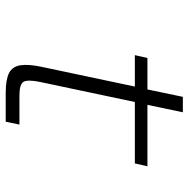

<svg xmlns="http://www.w3.org/2000/svg" viewBox="-14 -646 660 672"><g transform="rotate(90 316.0 -310.0)"><path d="M304 0Q259 0 236 -11.5Q213 -23 208.5 -51Q204 -79 214 -126L283 -452H173L183 -496H293L319 -620H373L347 -496H562L552 -452H337L267 -121Q258 -78 266 -63Q274 -48 314 -48H416L406 0Z"/></g></svg>

Font: Atkinson Hyperlegible Mono ExtraLight
Style: Italic
Weight: 200
Italic angle: -12°
Monospace: yes
Designer: Elliott Scott, Megan Eiswerth, Linus Boman, Theodore Petrosky, Letters from Sweden
Foundry: Applied Design Works, Letters from Sweden
Version: Version 2.001